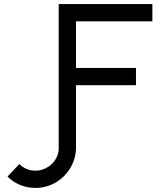

<svg xmlns="http://www.w3.org/2000/svg" viewBox="-20 -735 775 950"><path d="M75.7 76.7 77.1 78.1Q109.9 109.4 155.8 109.4Q178.2 109.4 198.7 100.8Q219.2 92.3 234.9 77.9Q250.5 63.5 260 43.9Q269.5 24.4 270.5 2.4V-714.8H733.9V-629.4H356V-398.9H652.8V-313.5H356V2.4Q354.5 42 338.1 76.9Q321.8 111.8 294.9 138.2Q268.1 164.6 232.2 179.7Q196.3 194.8 156.2 194.8Q74.7 194.8 17.1 138.7Z"/></svg>

Font: Proletarsk
Style: Regular
Weight: 400
Designer: Peter Wiegel, original typeface by Carl Albert Fahrenwaldt 1901
Foundry: Peter Wiegel
Version: Version 1.000 2010 initial release